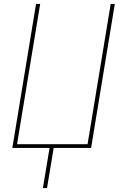

<svg xmlns="http://www.w3.org/2000/svg" viewBox="-20 -755 640 980"><path d="M199 205 233 0H43L164 -735H185L67 -19H427L545 -735H566L445 0H254L220 205Z"/></svg>

Font: Iosevka Curly Thin Extended
Style: Italic
Weight: 100
Width: 7
Italic angle: -9°
Monospace: yes
Designer: Belleve Invis
Foundry: Belleve Invis
Version: Version 11.1.0; ttfautohint (v1.8.3)